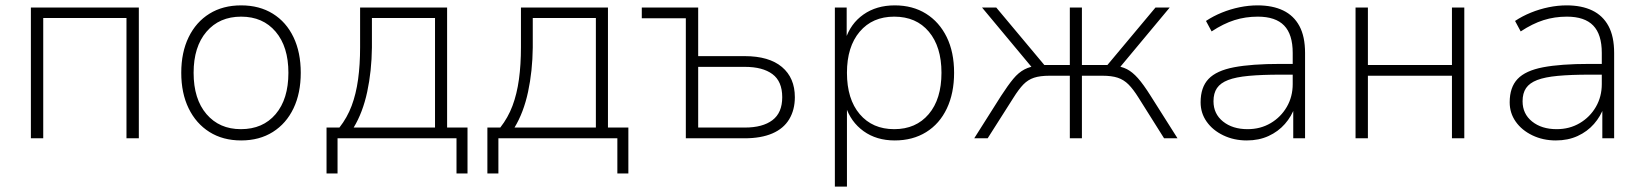

<svg xmlns="http://www.w3.org/2000/svg" viewBox="-20 -515 6124 715"><path d="M95 0V-487H497V0H451V-448H141V0Z M878 8Q810 8 760 -23.5Q710 -55 682.5 -111.5Q655 -168 655 -244Q655 -320 682.5 -376.5Q710 -433 760 -464Q810 -495 878 -495Q946 -495 996 -464Q1046 -433 1073 -376.5Q1100 -320 1100 -244Q1100 -168 1073 -111.5Q1046 -55 996 -23.5Q946 8 878 8ZM877 -34Q959 -34 1006.5 -90Q1054 -146 1054 -244Q1054 -341 1006.5 -397Q959 -453 878 -453Q797 -453 749 -397Q701 -341 701 -244Q701 -146 749 -90Q797 -34 877 -34Z M1196 131V-40H1244Q1273 -77 1289.5 -121Q1306 -165 1313.5 -219.5Q1321 -274 1321 -339V-487H1645V-40H1721V131H1680V0H1237V131ZM1297 -40H1600V-448H1365V-338Q1364 -250 1347.5 -173Q1331 -96 1297 -40Z M1795 131V-40H1843Q1872 -77 1888.5 -121Q1905 -165 1912.5 -219.5Q1920 -274 1920 -339V-487H2244V-40H2320V131H2279V0H1836V131ZM1896 -40H2199V-448H1964V-338Q1963 -250 1946.5 -173Q1930 -96 1896 -40Z M2534 0V-447H2370V-487H2580V-306H2753Q2844 -306 2892 -265.5Q2940 -225 2940 -153Q2940 -106 2919 -71Q2898 -36 2856 -18Q2814 0 2753 0ZM2580 -40H2754Q2820 -40 2856.5 -67.5Q2893 -95 2893 -153Q2893 -212 2856.5 -239Q2820 -266 2754 -266H2580Z M3089 180V-487H3133V-367H3128Q3147 -427 3195.5 -461Q3244 -495 3312 -495Q3379 -495 3428.5 -464Q3478 -433 3505.5 -377Q3533 -321 3533 -244Q3533 -168 3506 -111Q3479 -54 3429 -23Q3379 8 3312 8Q3244 8 3196 -26.5Q3148 -61 3129 -120H3134V180ZM3310 -34Q3391 -34 3438.5 -90Q3486 -146 3486 -244Q3486 -341 3439 -397Q3392 -453 3310 -453Q3229 -453 3181.5 -397Q3134 -341 3134 -244Q3134 -146 3181.5 -90Q3229 -34 3310 -34Z M3608 0 3708 -158Q3734 -198 3753.5 -221.5Q3773 -245 3795 -256.5Q3817 -268 3848 -271L3827 -259L3637 -487H3690L3869 -273H3964V-487H4009V-273H4104L4283 -487H4336L4146 -259L4125 -271Q4156 -268 4176.5 -257.5Q4197 -247 4217.5 -224Q4238 -201 4265 -158L4365 0H4315L4220 -151Q4200 -183 4182.5 -200.5Q4165 -218 4142.5 -225.5Q4120 -233 4085 -233H4009V0H3964V-233H3889Q3853 -233 3830.5 -225.5Q3808 -218 3791 -200.5Q3774 -183 3754 -151L3658 0Z M4623 8Q4575 8 4535.5 -11Q4496 -30 4473.5 -62Q4451 -94 4451 -134Q4451 -190 4480.5 -221Q4510 -252 4575.5 -264.5Q4641 -277 4748 -277H4806V-237H4750Q4679 -237 4630.5 -232.5Q4582 -228 4553.5 -217Q4525 -206 4512 -187Q4499 -168 4499 -138Q4499 -91 4534.5 -62.5Q4570 -34 4626 -34Q4674 -34 4712 -56.5Q4750 -79 4772 -117Q4794 -155 4794 -202V-318Q4794 -387 4762 -420Q4730 -453 4664 -453Q4618 -453 4577 -440Q4536 -427 4492 -398L4471 -437Q4498 -455 4530 -468Q4562 -481 4596 -488Q4630 -495 4663 -495Q4719 -495 4758.5 -476Q4798 -457 4819 -418Q4840 -379 4840 -318V0H4796V-117H4802Q4790 -82 4765 -53.5Q4740 -25 4704 -8.5Q4668 8 4623 8Z M5028 0V-487H5074V-273H5387V-487H5433V0H5387V-233H5074V0Z M5774 8Q5726 8 5686.5 -11Q5647 -30 5624.5 -62Q5602 -94 5602 -134Q5602 -190 5631.5 -221Q5661 -252 5726.5 -264.5Q5792 -277 5899 -277H5957V-237H5901Q5830 -237 5781.5 -232.5Q5733 -228 5704.5 -217Q5676 -206 5663 -187Q5650 -168 5650 -138Q5650 -91 5685.5 -62.5Q5721 -34 5777 -34Q5825 -34 5863 -56.5Q5901 -79 5923 -117Q5945 -155 5945 -202V-318Q5945 -387 5913 -420Q5881 -453 5815 -453Q5769 -453 5728 -440Q5687 -427 5643 -398L5622 -437Q5649 -455 5681 -468Q5713 -481 5747 -488Q5781 -495 5814 -495Q5870 -495 5909.5 -476Q5949 -457 5970 -418Q5991 -379 5991 -318V0H5947V-117H5953Q5941 -82 5916 -53.5Q5891 -25 5855 -8.5Q5819 8 5774 8Z"/></svg>

Font: Nunito Sans 10pt ExtraLight
Style: Regular
Weight: 250
Designer: Vernon Adams
Foundry: Vernon Adams
Version: Version 3.101;gftools[0.9.27]